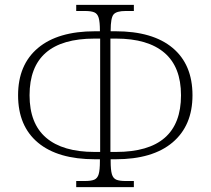

<svg xmlns="http://www.w3.org/2000/svg" viewBox="-20 -750 862 786"><path d="M292 16V-9H328Q353 -9 366 -14.5Q379 -20 384 -37Q389 -54 389 -90V-98H369Q217 -98 135.5 -166Q54 -234 54 -360Q54 -485 135.5 -553.5Q217 -622 369 -622H389V-625Q389 -660 384 -677Q379 -694 366 -699.5Q353 -705 328 -705H292V-730H528V-705H494Q457 -705 445 -691Q433 -677 433 -625V-622H453Q605 -622 686.5 -554Q768 -486 768 -360Q768 -236 686.5 -167Q605 -98 453 -98H433V-90Q433 -54 438 -37Q443 -20 456 -14.5Q469 -9 494 -9H528V16ZM367 -128H390V-592H367Q101 -592 101 -360Q101 -244 169 -186Q237 -128 367 -128ZM432 -128H455Q721 -128 721 -360Q721 -476 653 -534Q585 -592 455 -592H432Z"/></svg>

Font: Noto Serif ExtraLight
Style: Regular
Weight: 200
Designer: Monotype Design Team
Foundry: Monotype Imaging Inc.
Version: Version 2.015; ttfautohint (v1.8.4.7-5d5b)